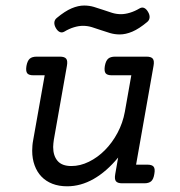

<svg xmlns="http://www.w3.org/2000/svg" viewBox="-20 -653 640 684"><path d="M279.8 -633.3Q297.9 -633.3 314.5 -628.4Q331.1 -623.5 347.2 -617.9Q363.3 -612.3 378.9 -607.4Q394.5 -602.5 411.1 -602.5Q425.8 -602.5 442.9 -607.7Q460 -612.8 477.1 -623Q485.4 -627.9 493.2 -624.8Q501 -621.6 507.3 -610.8Q513.7 -600.1 512.9 -590.6Q512.2 -581.1 504.4 -574.7Q475.1 -550.3 451.4 -540.3Q427.7 -530.3 406.7 -530.3Q388.7 -530.3 372.1 -535.2Q355.5 -540 339.4 -545.7Q323.2 -551.3 307.6 -556.2Q292 -561 275.4 -561Q260.7 -561 243.7 -555.9Q226.6 -550.8 209.5 -540.5Q201.2 -535.6 193.4 -538.8Q185.5 -542 179.2 -552.7Q172.9 -563.5 173.6 -573Q174.3 -582.5 182.1 -588.9Q211.4 -613.3 235.1 -623.3Q258.8 -633.3 279.8 -633.3ZM171.9 -155.8Q170.9 -148.9 170.2 -142.3Q169.4 -135.7 169.4 -129.4Q169.4 -98.1 185.1 -79.8Q200.7 -61.5 234.4 -61.5Q265.6 -61.5 296.6 -76.7Q327.6 -91.8 353.8 -118.2Q379.9 -144.5 398.7 -179.7Q417.5 -214.8 424.8 -254.9L447.8 -384.8H378.4Q361.8 -384.8 356.2 -392.1Q350.6 -399.4 353.5 -418Q356.9 -436.5 365.2 -443.8Q373.5 -451.2 390.1 -451.2H502Q518.6 -451.2 524.4 -443.8Q530.3 -436.5 526.9 -418L464.8 -66.4H504.9Q521.5 -66.4 527.3 -59.1Q533.2 -51.8 529.8 -33.2Q526.9 -14.6 518.6 -7.3Q510.3 0 493.7 0H415.5Q398.9 0 393.1 -7.3Q387.2 -14.6 390.6 -33.2L400.9 -91.8Q359.4 -41.5 313.5 -15.4Q267.6 10.7 219.2 10.7Q189.9 10.7 166.7 1.7Q143.6 -7.3 127.7 -23.9Q111.8 -40.5 103.3 -64Q94.7 -87.4 94.7 -116.2Q94.7 -125 95.5 -134.3Q96.2 -143.6 98.1 -153.3L139.2 -384.8H99.1Q82.5 -384.8 76.9 -392.1Q71.3 -399.4 74.2 -418Q77.6 -436.5 85.9 -443.8Q94.2 -451.2 110.8 -451.2H193.4Q210 -451.2 215.8 -443.8Q221.7 -436.5 218.3 -418Z"/></svg>

Font: Courier Prime
Style: Italic
Weight: 400
Monospace: yes
Designer: Alan Dague-Greene
Foundry: Quote-Unquote Apps
Version: Version 1.202